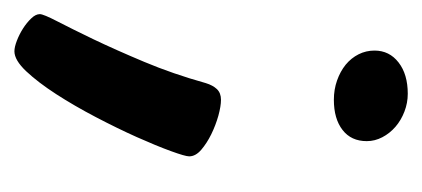

<svg xmlns="http://www.w3.org/2000/svg" viewBox="-200 -222 583 265"><g transform="rotate(90 91.5 -89.5)"><path d="M174.8 -59.1Q174.8 -53.7 167.5 -33.7Q160.2 -13.7 148.2 13.2Q136.2 40 120.6 69.8Q105 99.6 88.9 124.5Q72.8 149.4 57.4 165.8Q42 182.1 29.8 182.1Q23.9 182.1 15.1 178.7Q6.3 175.3 -1.7 170.2Q-9.8 165 -15.6 158.9Q-21.5 152.8 -21.5 147Q-21.5 142.1 -11.5 122.8Q-1.5 103.5 13.2 73Q27.8 42.5 44.4 2.9Q61 -36.6 73.7 -82Q76.7 -91.8 82 -97.4Q87.4 -103 96.7 -103Q105.5 -103 118.7 -99.4Q131.8 -95.7 144.3 -89.6Q156.7 -83.5 165.8 -75.7Q174.8 -67.9 174.8 -59.1ZM96.7 -258.8Q82.5 -258.8 70.1 -263.2Q57.6 -267.6 48.3 -275.1Q39.1 -282.7 33.9 -293Q28.8 -303.2 28.8 -314.9Q28.8 -335.4 45.2 -348.1Q61.5 -360.8 88.4 -360.8Q101.1 -360.8 113 -356.2Q125 -351.6 134 -343.8Q143.1 -335.9 148.4 -325.7Q153.8 -315.4 153.8 -304.2Q153.8 -282.7 138.4 -270.8Q123 -258.8 96.7 -258.8Z"/></g></svg>

Font: Gochi Hand Cyrillic
Style: Regular
Weight: 400
Designer: Juan Pablo del Peral; Denis Ignatov
Foundry: Juan Pablo del Peral; Denis Ignatov
Version: Version 1.00 June 29, 2018, initial release